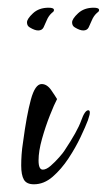

<svg xmlns="http://www.w3.org/2000/svg" viewBox="-20 -503 277 498"><path d="M79 -424Q70 -424 57 -432Q50 -436 50 -445Q50 -454 65.5 -468.5Q81 -483 106 -483Q120 -483 120 -477Q120 -473 115 -470Q106 -462 101.5 -451Q97 -440 93 -432Q89 -424 79 -424ZM196 -424Q187 -424 174 -432Q167 -436 167 -445Q167 -454 182.5 -468.5Q198 -483 223 -483Q237 -483 237 -477Q237 -473 232 -470Q223 -462 218.5 -451Q214 -440 210 -432Q206 -424 196 -424ZM68 -25Q49 -25 42 -37Q35 -49 35 -74Q35 -87 36 -102Q37 -117 40 -136Q49 -204 60 -244.5Q71 -285 88 -285Q102 -285 113 -269Q124 -253 128 -246Q121 -233 109.5 -204Q98 -175 89 -143Q80 -111 80 -87Q80 -63 91 -63Q100 -63 111.5 -73Q123 -83 133.5 -95Q144 -107 147 -112Q181 -163 190.5 -190Q200 -217 209 -217Q213 -217 213 -211Q213 -207 211.5 -202.5Q210 -198 208 -191Q202 -175 189 -147.5Q176 -120 157.5 -92Q139 -64 116.5 -44.5Q94 -25 68 -25Z"/></svg>

Font: Comforter
Style: Regular
Weight: 400
Designer: Robert E. Leuschke
Foundry: Robert E. Leuschke
Version: Version 1.013; ttfautohint (v1.8.3)